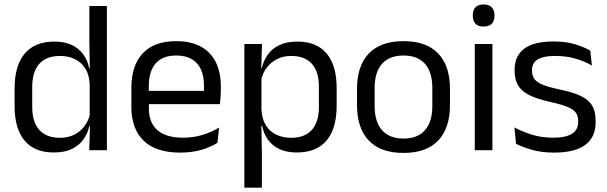

<svg xmlns="http://www.w3.org/2000/svg" viewBox="-20 -690 2789 882"><path d="M227 10.5Q139 10.5 93 -44Q47 -98.5 47 -203V-283.5Q47 -388.5 93.5 -443.8Q140 -499 230.5 -499Q275.5 -499 308.5 -483.8Q341.5 -468.5 362 -441Q382.5 -413.5 389.5 -376H416L392 -301.5Q390.5 -344.5 372.8 -373.8Q355 -403 324.8 -418Q294.5 -433 255.5 -433Q193.5 -433 160.8 -397Q128 -361 128 -291V-198Q128 -129 160.8 -93Q193.5 -57 255.5 -57Q292.5 -57 321 -71.2Q349.5 -85.5 368.2 -110.8Q387 -136 394 -168L414 -110H390Q383 -77 363.2 -49.5Q343.5 -22 310.2 -5.8Q277 10.5 227 10.5ZM390 0 393.5 -118 392 -144V-348L392.5 -365L390.5 -503.5V-662.5H471V0Z M808 11Q696.5 11 640 -43.5Q583.5 -98 583.5 -199.5V-286.5Q583.5 -389.5 636 -445.2Q688.5 -501 789.5 -501Q857.5 -501 903 -475.8Q948.5 -450.5 971.5 -404Q994.5 -357.5 994.5 -293V-275Q994.5 -259 993.2 -243Q992 -227 990 -211.5H915.5Q916.5 -235.5 916.8 -257Q917 -278.5 917 -296.5Q917 -341 902.8 -371.8Q888.5 -402.5 860.2 -418.8Q832 -435 789.5 -435Q726.5 -435 695 -398.5Q663.5 -362 663.5 -294V-247.5L664 -237.5V-191Q664 -160.5 673 -136Q682 -111.5 701.2 -93.8Q720.5 -76 750.2 -66.8Q780 -57.5 821 -57.5Q868.5 -57.5 909.5 -70Q950.5 -82.5 986.5 -104L979 -34Q946.5 -13.5 903.5 -1.2Q860.5 11 808 11ZM626 -211.5V-272.5H973V-211.5Z M1343 10.5Q1298 10.5 1265 -4.5Q1232 -19.5 1211.5 -47.5Q1191 -75.5 1184 -112.5H1157.5L1181 -188.5Q1183 -144.5 1200.8 -115.2Q1218.5 -86 1249 -71.5Q1279.5 -57 1318 -57Q1379.5 -57 1412.2 -93Q1445 -129 1445 -198.5V-292Q1445 -361 1412.5 -397Q1380 -433 1318 -433Q1281 -433 1252.5 -418.5Q1224 -404 1205.2 -379Q1186.5 -354 1179.5 -322L1159.5 -378.5H1183Q1191 -412 1210.2 -439.2Q1229.5 -466.5 1263.2 -482.8Q1297 -499 1346.5 -499Q1434.5 -499 1480.5 -444.2Q1526.5 -389.5 1526.5 -285.5V-204.5Q1526.5 -99.5 1480.2 -44.5Q1434 10.5 1343 10.5ZM1102.5 172V-488H1183.5L1180 -370.5L1181 -345.5V-140L1180.5 -123.5L1183 13.5V172Z M1833.5 12.5Q1728.5 12.5 1674.2 -44.2Q1620 -101 1620 -207.5V-282Q1620 -388 1674.5 -444.5Q1729 -501 1833.5 -501Q1938.5 -501 1992.8 -444.5Q2047 -388 2047 -282V-207.5Q2047 -101 1992.8 -44.2Q1938.5 12.5 1833.5 12.5ZM1833.5 -53.5Q1898.5 -53.5 1932.2 -92Q1966 -130.5 1966 -203V-286.5Q1966 -358.5 1932.2 -396.8Q1898.5 -435 1833.5 -435Q1769 -435 1735 -396.8Q1701 -358.5 1701 -286.5V-203Q1701 -130.5 1735 -92Q1769 -53.5 1833.5 -53.5Z M2161 0V-488H2242V0ZM2201.5 -568Q2176.5 -568 2164.2 -581.2Q2152 -594.5 2152 -617.5V-620Q2152 -643.5 2164.2 -656.5Q2176.5 -669.5 2201.5 -669.5Q2226.5 -669.5 2239 -656.5Q2251.5 -643.5 2251.5 -620V-617.5Q2251.5 -594 2239 -581Q2226.5 -568 2201.5 -568Z M2526.5 11Q2467.5 11 2423.5 -1.8Q2379.5 -14.5 2350.5 -29.5L2343 -104.5Q2379.5 -85.5 2423.2 -71.5Q2467 -57.5 2522.5 -57.5Q2579 -57.5 2607.5 -75.5Q2636 -93.5 2636 -129V-134.5Q2636 -157.5 2625.2 -172.5Q2614.5 -187.5 2586.5 -199Q2558.5 -210.5 2507 -222Q2445.5 -235.5 2410 -253.8Q2374.5 -272 2359.2 -299Q2344 -326 2344 -365V-369.5Q2344 -433.5 2388.5 -466.5Q2433 -499.5 2522.5 -499.5Q2580 -499.5 2622.2 -486.5Q2664.5 -473.5 2691.5 -457.5L2699 -389Q2666.5 -408 2624.5 -420.5Q2582.5 -433 2530 -433Q2492 -433 2468.5 -425.2Q2445 -417.5 2434.5 -403.2Q2424 -389 2424 -369V-365Q2424 -343 2434.5 -327.8Q2445 -312.5 2472.2 -301.2Q2499.5 -290 2548 -279.5Q2610.5 -267 2647.2 -249.5Q2684 -232 2700 -205.2Q2716 -178.5 2716 -136.5V-128Q2716 -59 2668 -24Q2620 11 2526.5 11Z"/></svg>

Font: Anek Bangla Medium
Style: Regular
Weight: 400
Version: Version 1.003